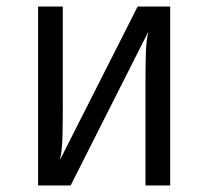

<svg xmlns="http://www.w3.org/2000/svg" viewBox="-20 -570 640 590"><path d="M97 0V-550H173V-240Q173 -198 172 -152.5Q171 -107 164 -78L403 -550H503V0H427V-311Q427 -353 428 -399Q429 -445 436 -473L197 0Z"/></svg>

Font: JetBrains Mono NL Light
Style: Regular
Weight: 300
Monospace: yes
Designer: Philipp Nurullin, Konstantin Bulenkov
Foundry: JetBrains
Version: Version 2.305; ttfautohint (v1.8.4.7-5d5b)